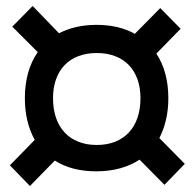

<svg xmlns="http://www.w3.org/2000/svg" viewBox="-20 -678 649 641"><path d="M302 -106C359 -106 408 -120 446 -145L529 -61L597 -131L512 -217C531 -254 542 -298 542 -350C542 -410 528 -460 502 -499L583 -582L515 -651L430 -565C395 -585 352 -595 302 -595C254 -595 212 -585 177 -567L89 -658L21 -589L106 -504C78 -464 63 -412 63 -350C63 -295 75 -249 96 -211L13 -126L80 -57L163 -142C200 -118 247 -106 302 -106ZM303 -194C212 -194 157 -253 157 -350C157 -444 212 -501 303 -501C394 -501 449 -444 449 -350C449 -253 394 -194 303 -194Z"/></svg>

Font: Finlandica Medium
Style: Regular
Weight: 500
Designer: Niklas Ekholm, Juho Hiilivirta, Jaakko Suomalainen
Foundry: Helsinki Type Studio
Version: Version 2.000;Glyphs 3.2 (3202)